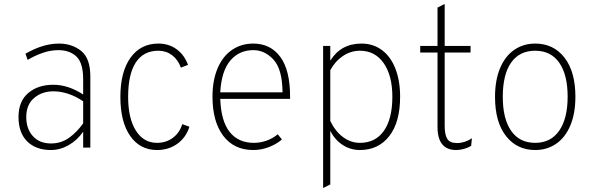

<svg xmlns="http://www.w3.org/2000/svg" viewBox="-20 -742 2980 965"><path d="M398 -80Q368 -37 325 -12.5Q282 12 236 12Q160 12 116.5 -31.5Q73 -75 73 -154Q73 -233 122 -274.5Q171 -316 248 -316Q323 -316 398 -267V-343Q398 -426 364 -458Q330 -490 273 -490Q234 -490 194 -476Q154 -462 119 -441L108 -472Q196 -523 276 -523Q342 -523 388 -486Q434 -449 434 -358V0H398ZM398 -122V-233Q323 -283 248 -283Q191 -283 151.5 -249.5Q112 -216 112 -154Q112 -94 145.5 -57.5Q179 -21 236 -21Q287 -21 326.5 -49Q366 -77 398 -122Z M585 -255Q585 -381 636 -452Q687 -523 776 -523Q828 -523 867 -495Q906 -467 925 -416L889 -402Q875 -442 845 -464.5Q815 -487 776 -487Q701 -487 662.5 -428Q624 -369 624 -255Q624 -147 663 -85.5Q702 -24 769 -24Q815 -24 849 -49.5Q883 -75 896 -118L932 -105Q915 -51 871.5 -19.5Q828 12 769 12Q684 12 634.5 -58.5Q585 -129 585 -255Z M1048 -256Q1048 -339 1074 -399.5Q1100 -460 1146.5 -491.5Q1193 -523 1253 -523Q1339 -523 1388.5 -456.5Q1438 -390 1438 -256V-245H1087Q1091 -133 1134.5 -78.5Q1178 -24 1256 -24Q1287 -24 1318 -34.5Q1349 -45 1376 -67L1397 -41Q1369 -17 1331 -2.5Q1293 12 1253 12Q1156 12 1102 -59.5Q1048 -131 1048 -256ZM1400 -278Q1399 -394 1355 -442Q1311 -490 1253 -490Q1182 -490 1137.5 -437.5Q1093 -385 1087 -278Z M1640 -84V185L1604 203V-511H1640V-437Q1693 -523 1797 -523Q1856 -523 1900 -490Q1944 -457 1967.5 -396.5Q1991 -336 1991 -256Q1991 -128 1936.5 -58Q1882 12 1789 12Q1742 12 1703 -13Q1664 -38 1640 -84ZM1952 -256Q1952 -362 1908.5 -424.5Q1865 -487 1789 -487Q1743 -487 1703.5 -460.5Q1664 -434 1640 -389V-134Q1665 -82 1704 -53Q1743 -24 1789 -24Q1867 -24 1909.5 -84.5Q1952 -145 1952 -256Z M2179 -104V-478H2092V-511H2179V-704L2215 -722V-511H2345V-478H2215V-109Q2215 -65 2228 -44Q2241 -23 2277 -23Q2315 -23 2352 -47L2348 -9Q2332 1 2311.5 6.5Q2291 12 2273 12Q2179 12 2179 -104Z M2468 -255Q2468 -338 2493 -398.5Q2518 -459 2564 -491Q2610 -523 2670 -523Q2762 -523 2817 -452.5Q2872 -382 2872 -256Q2872 -173 2847 -112.5Q2822 -52 2776 -20Q2730 12 2670 12Q2578 12 2523 -58.5Q2468 -129 2468 -255ZM2833 -256Q2833 -366 2791 -426.5Q2749 -487 2670 -487Q2591 -487 2549 -427.5Q2507 -368 2507 -255Q2507 -145 2549 -84.5Q2591 -24 2670 -24Q2748 -24 2790.5 -85Q2833 -146 2833 -256Z"/></svg>

Font: Overpass Thin
Style: Regular
Weight: 100
Designer: Delve Withrington, Thomas Jockin
Foundry: Delve Fonts
Version: Version 3.000;DELV;Overpass